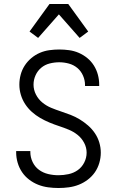

<svg xmlns="http://www.w3.org/2000/svg" viewBox="-20 -930 590 962"><path d="M273 12Q247 12 221 8.5Q195 5 171 -4.5Q147 -14 126 -30Q105 -46 90.5 -67.5Q76 -89 68.5 -114.5Q61 -140 61 -166V-173H132V-168Q132 -142 143.5 -118Q155 -94 175.5 -79Q196 -64 221.5 -58Q247 -52 273 -52Q298 -52 323.5 -57.5Q349 -63 369.5 -77.5Q390 -92 402 -115.5Q414 -139 414 -165Q414 -191 401.5 -214.5Q389 -238 369 -254Q349 -270 325 -280Q301 -290 276.5 -298Q252 -306 228 -316Q204 -326 181.5 -339Q159 -352 139.5 -369.5Q120 -387 106 -408.5Q92 -430 84.5 -455Q77 -480 77 -506Q77 -531 83.5 -555.5Q90 -580 103.5 -601Q117 -622 136.5 -638.5Q156 -655 179 -665Q202 -675 227 -678.5Q252 -682 277 -682Q302 -682 327 -678.5Q352 -675 375 -665Q398 -655 417.5 -639Q437 -623 450.5 -601.5Q464 -580 470.5 -555.5Q477 -531 477 -506V-499H406V-504Q406 -528 396 -551Q386 -574 367.5 -589.5Q349 -605 325 -611.5Q301 -618 277 -618Q253 -618 229 -612Q205 -606 186.5 -590.5Q168 -575 158 -552.5Q148 -530 148 -506Q148 -480 160 -456.5Q172 -433 192 -416.5Q212 -400 236 -390Q260 -380 284.5 -372Q309 -364 333.5 -354.5Q358 -345 380 -331.5Q402 -318 421.5 -301Q441 -284 455.5 -262.5Q470 -241 477.5 -216Q485 -191 485 -165Q485 -139 477.5 -113.5Q470 -88 455.5 -67Q441 -46 420 -30Q399 -14 375 -4.5Q351 5 325 8.5Q299 12 273 12ZM379 -740 275 -858 171 -740 128 -772 228 -910H322L422 -772Z"/></svg>

Font: Lode
Style: Regular
Weight: 400
Monospace: yes
Designer: Belleve Invis
Foundry: Belleve Invis
Version: Version 29.2.0; ttfautohint (v1.8.3)